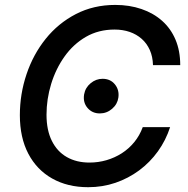

<svg xmlns="http://www.w3.org/2000/svg" viewBox="-20 -758 772 788"><path d="M341.8 10.3Q257.3 10.3 194.1 -25.4Q130.9 -61 96.2 -127.2Q61.5 -193.4 61.5 -285.2Q61.5 -372.1 88.9 -453.4Q116.2 -534.7 167.5 -598.6Q218.8 -662.6 291.3 -700.2Q363.8 -737.8 453.1 -737.8Q511.7 -737.8 560.8 -720.9Q609.9 -704.1 645.5 -672.4Q681.2 -640.6 700.4 -595Q719.7 -549.3 719.7 -490.7H607.9Q606.9 -525.9 594.7 -553Q582.5 -580.1 561.5 -598.6Q540.5 -617.2 512.2 -627Q483.9 -636.7 450.2 -636.7Q384.3 -636.7 332.5 -606.7Q280.8 -576.7 244.9 -526.1Q209 -475.6 189.9 -413.3Q170.9 -351.1 170.9 -287.1Q170.9 -223.6 192.9 -179.7Q214.8 -135.7 254.4 -113.3Q293.9 -90.8 347.2 -90.8Q383.3 -90.8 417 -100.6Q450.7 -110.4 479.7 -128.9Q508.8 -147.5 531 -174.6Q553.2 -201.7 565.9 -236.3H678.2Q660.6 -182.1 628.2 -137Q595.7 -91.8 551.3 -58.8Q506.8 -25.9 453.9 -7.8Q400.9 10.3 341.8 10.3ZM389.6 -292.5Q358.4 -292.5 339.1 -315.2Q319.8 -337.9 325.2 -370.6Q330.1 -398.4 352.1 -416.5Q374 -434.6 400.9 -434.6Q433.1 -434.6 451.7 -411.6Q470.2 -388.7 465.8 -357.4Q461.9 -330.1 439.9 -311.3Q418 -292.5 389.6 -292.5Z"/></svg>

Font: Inter 17pt Medium
Style: Italic
Weight: 500
Italic angle: -9.3988°
Version: Version 4.001;git-66647c0bb